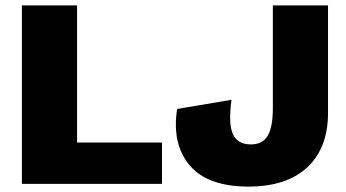

<svg xmlns="http://www.w3.org/2000/svg" viewBox="-20 -680 1280 710"><path d="M265 -153H579V0H61V-660H265ZM1193 -660V-263Q1193 -133 1116.5 -61.5Q1040 10 899 10Q748 10 681.5 -68.5Q615 -147 635 -277L836 -311Q824 -221 841.5 -183.5Q859 -146 908 -146Q951 -146 970 -178Q989 -210 989 -281V-660Z"/></svg>

Font: Elaine Sans ExtraBold
Style: Regular
Weight: 800
Designer: Wei Huang
Foundry: Wei Huang
Version: Version 2.001;December 24, 2019;FontCreator 12.0.0.2547 64-b